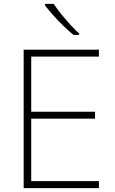

<svg xmlns="http://www.w3.org/2000/svg" viewBox="-20 -970 591 990"><path d="M490 0H102V-714H490V-678H141V-394H470V-358H141V-36H490ZM257 -950Q271 -928 293.5 -900Q316 -872 341 -844.5Q366 -817 388 -797V-790H359Q333 -811 305 -838.5Q277 -866 252.5 -893.5Q228 -921 212 -942V-950Z"/></svg>

Font: Noto Sans Thai ExtraLight
Style: Regular
Weight: 200
Designer: Monotype Design Team
Foundry: Monotype Imaging Inc.
Version: Version 2.001; ttfautohint (v1.8.4.7-5d5b)